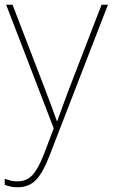

<svg xmlns="http://www.w3.org/2000/svg" viewBox="-26 -548 476 811"><path d="M0 -528H27L164 -172Q182 -124 194.5 -91Q207 -58 214 -37H216Q224 -59 235.5 -91Q247 -123 264 -168L403 -528H430L181 115Q156 180 126.5 211.5Q97 243 48 243Q21 243 -6 233V207Q8 212 20 215Q32 218 48 218Q86 218 110.5 192Q135 166 160 102L201 -6Z"/></svg>

Font: Noto Sans Oriya Thin
Style: Regular
Weight: 100
Designer: Amélie Bonet and Sol Matas
Foundry: Google LLC
Version: Version 2.006; ttfautohint (v1.8.4.7-5d5b)